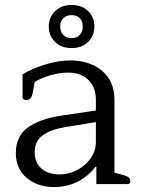

<svg xmlns="http://www.w3.org/2000/svg" viewBox="-20 -743 568 775"><path d="M177 -636Q177 -673 202.5 -698Q228 -723 269 -723Q311 -723 336 -698Q361 -673 361 -636Q361 -599 336 -574Q311 -549 269 -549Q227 -549 202 -574Q177 -599 177 -636ZM314 -636Q314 -658 301.5 -670Q289 -682 269 -682Q249 -682 236 -670Q223 -658 223 -636Q223 -614 236 -601.5Q249 -589 269 -589Q289 -589 301.5 -601.5Q314 -614 314 -636ZM44 -125Q44 -195 94 -229.5Q144 -264 226 -276L367 -297V-341Q367 -390 337 -420Q307 -450 253 -450Q222 -450 183.5 -439Q145 -428 120 -412L112 -368Q107 -339 86 -339Q79 -339 75 -342.5Q71 -346 71 -352V-443Q111 -467 163.5 -483Q216 -499 264 -499Q342 -499 392 -457Q442 -415 442 -340V-46L479 -36Q493 -32 499.5 -26.5Q506 -21 506 -12Q506 0 495 0H369V-70H365Q338 -33 295 -10.5Q252 12 197 12Q134 12 89 -24Q44 -60 44 -125ZM367 -170V-250L243 -230Q184 -220 152 -196.5Q120 -173 120 -129Q120 -85 148 -62Q176 -39 220 -39Q257 -39 291 -56.5Q325 -74 346 -104Q367 -134 367 -170Z"/></svg>

Font: Maitree
Style: Regular
Weight: 400
Designer: CadsonDemak Team
Foundry: CadsonDemak
Version: Version 1.000